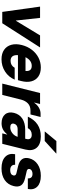

<svg xmlns="http://www.w3.org/2000/svg" viewBox="867 -1623 766 2540"><g transform="rotate(90 1250.0 -353.0)"><path d="M137.5 0 67.5 -500H216.7L251.7 -180.8H255L448.3 -500H607.5L287.5 0Z M764.2 10Q688.3 10 639.2 -24.2Q590 -58.3 572.9 -119.2Q555.8 -180 575.8 -259.2Q595 -334.2 638.3 -390.8Q681.7 -447.5 742.1 -478.8Q802.5 -510 872.5 -510Q945.8 -510 992.9 -477.1Q1040 -444.2 1055.8 -385.4Q1071.7 -326.7 1051.7 -249.2L1040.8 -207.5H709.2Q704.2 -110 785 -110Q846.7 -110 876.7 -164.2H1033.3Q999.2 -83.3 926.3 -36.7Q853.3 10 764.2 10ZM736.7 -307.5H919.2Q925.8 -390 851.7 -390Q778.3 -390 736.7 -307.5Z M1085.8 0 1210.8 -500H1355.8L1336.7 -423.3H1340Q1365.8 -461.7 1403.8 -484.2Q1441.7 -506.7 1485 -506.7H1527.5L1494.2 -373.3H1445Q1383.3 -373.3 1347.9 -339.2Q1312.5 -305 1298.3 -250L1235.8 0Z M1610.8 9.2Q1531.7 9.2 1493.3 -36.7Q1455 -82.5 1473.3 -155.8Q1491.7 -227.5 1549.2 -265.4Q1606.7 -303.3 1695 -303.3H1815L1819.2 -321.7Q1826.7 -353.3 1812.1 -371.7Q1797.5 -390 1763.3 -390Q1702.5 -390 1675 -338.3H1523.3Q1602.5 -510 1784.2 -510Q1888.3 -510 1935 -454.6Q1981.7 -399.2 1958.3 -305L1882.5 0H1744.2L1760 -64.2H1756.7Q1725 -25.8 1690.4 -8.3Q1655.8 9.2 1610.8 9.2ZM1664.2 -105.8Q1705.8 -105.8 1740.8 -132.5Q1775.8 -159.2 1789.2 -200.8L1790 -203.3H1685Q1659.2 -203.3 1640.8 -190.8Q1622.5 -178.3 1616.7 -155.8Q1610.8 -132.5 1623.3 -119.2Q1635.8 -105.8 1664.2 -105.8ZM1720 -561.7 1720.8 -565 1845.8 -715.8H2010.8L2010 -712.5L1845 -561.7Z M2207.5 10Q2105 10 2054.6 -39.2Q2004.2 -88.3 2020 -170H2160Q2158.3 -139.2 2176.7 -122.1Q2195 -105 2230.8 -105Q2290.8 -105 2300.8 -146.7Q2308.3 -178.3 2270.8 -187.5L2178.3 -209.2Q2046.7 -240.8 2074.2 -355Q2091.7 -426.7 2153.8 -468.3Q2215.8 -510 2305.8 -510Q2402.5 -510 2449.2 -462.9Q2495.8 -415.8 2480 -338.3H2340Q2342.5 -400 2280 -400Q2254.2 -400 2237.1 -389.6Q2220 -379.2 2215.8 -361.7Q2212.5 -348.3 2219.6 -337.9Q2226.7 -327.5 2240.8 -324.2L2337.5 -301.7Q2406.7 -285.8 2431.7 -249.2Q2456.7 -212.5 2441.7 -150.8Q2422.5 -74.2 2361.7 -32.1Q2300.8 10 2207.5 10Z"/></g></svg>

Font: Funnel Sans ExtraBold
Style: Italic
Weight: 800
Italic angle: -14.036°
Version: Version 1.000; Beta; Release 5; Build 24; ttfautohint (v1.8.